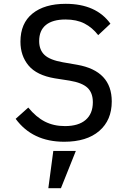

<svg xmlns="http://www.w3.org/2000/svg" viewBox="-20 -730 680 1005"><path d="M62 -108 128 -167Q169 -117 215 -93.5Q261 -70 320 -70Q391 -70 428.5 -102.5Q466 -135 466 -195Q466 -244 438 -270.5Q410 -297 344 -308L267 -320Q172 -336 129.5 -387Q87 -438 87 -512Q87 -608 150 -659Q213 -710 324 -710Q483 -710 558 -606L494 -546Q463 -586 422 -607Q381 -628 323 -628Q256 -628 220.5 -599.5Q185 -571 185 -515Q185 -469 213 -442.5Q241 -416 309 -404L384 -391Q565 -359 565 -199Q565 -101 499.5 -44.5Q434 12 316 12Q150 12 62 -108ZM259 60H377L299 255H233Z"/></svg>

Font: Writer
Style: Regular
Weight: 400
Monospace: yes
Designer: Mike Abbink, Paul van der Laan, Pieter van Rosmalen
Foundry: Bold Monday
Version: Version 2.001 2020